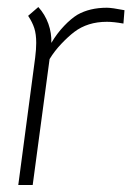

<svg xmlns="http://www.w3.org/2000/svg" viewBox="-20 -527 380 546"><path d="M334 -498 331 -460Q303 -465 284 -465Q229 -465 191 -436Q174 -423 154.5 -402.5Q135 -382 121 -359L73 -1H32L80 -363Q83 -387 83 -405Q83 -430 77.5 -447Q72 -464 60 -482L89 -507Q108 -486 117.5 -459.5Q127 -433 126 -405Q142 -432 162 -453Q182 -474 200 -485Q235 -505 284 -505Q298 -505 334 -498Z"/></svg>

Font: Bellota Text Light
Style: Italic
Weight: 300
Italic angle: -7.5°
Designer: Kemie Guaida
Foundry: Kemie Guaida
Version: Version 4.001